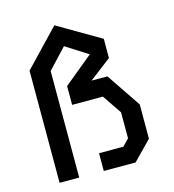

<svg xmlns="http://www.w3.org/2000/svg" viewBox="-107 -808 814 898"><g transform="rotate(-15 300.0 -359.0)"><path d="M238 -718 71 -543V0H166V-516L256 -612L363 -544L222 -428V-337H371L434 -244V-118L403 -86H285V0H439L528 -91V-257L416 -423H339L445 -504V-597Z"/></g></svg>

Font: Kode Mono Medium
Style: Regular
Weight: 500
Monospace: yes
Designer: Isa Ozler
Foundry: Kadena LLC
Version: Version 1.206;gftools[0.9.28]